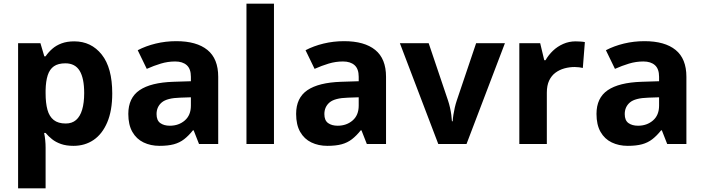

<svg xmlns="http://www.w3.org/2000/svg" viewBox="-20 -780 3813 1040"><path d="M382 -556Q474 -556 531 -484.5Q588 -413 588 -274Q588 -181 561 -117.5Q534 -54 487 -22Q440 10 378 10Q339 10 310.5 0Q282 -10 262 -26Q242 -42 227 -60H219Q223 -41 225 -20.5Q227 0 227 20V240H78V-546H199L220 -475H227Q242 -497 263 -515.5Q284 -534 313.5 -545Q343 -556 382 -556ZM334 -437Q295 -437 272 -421Q249 -405 238.5 -372.5Q228 -340 227 -291V-275Q227 -222 237 -185.5Q247 -149 271 -130Q295 -111 336 -111Q370 -111 392 -130Q414 -149 425 -186Q436 -223 436 -276Q436 -356 411.5 -396.5Q387 -437 334 -437Z M935 -557Q1045 -557 1103.5 -509.5Q1162 -462 1162 -364V0H1058L1029 -74H1025Q1002 -45 977.5 -26Q953 -7 921.5 1.5Q890 10 844 10Q796 10 757.5 -8.5Q719 -27 697 -65.5Q675 -104 675 -163Q675 -250 736 -291.5Q797 -333 919 -337L1014 -340V-364Q1014 -407 991.5 -427Q969 -447 929 -447Q889 -447 851 -435.5Q813 -424 775 -407L726 -508Q770 -531 823.5 -544Q877 -557 935 -557ZM956 -251Q884 -249 856 -225Q828 -201 828 -162Q828 -128 848 -113.5Q868 -99 900 -99Q948 -99 981 -127.5Q1014 -156 1014 -208V-253Z M1464 0H1315V-760H1464Z M1844 -557Q1954 -557 2012.5 -509.5Q2071 -462 2071 -364V0H1967L1938 -74H1934Q1911 -45 1886.5 -26Q1862 -7 1830.5 1.5Q1799 10 1753 10Q1705 10 1666.5 -8.5Q1628 -27 1606 -65.5Q1584 -104 1584 -163Q1584 -250 1645 -291.5Q1706 -333 1828 -337L1923 -340V-364Q1923 -407 1900.5 -427Q1878 -447 1838 -447Q1798 -447 1760 -435.5Q1722 -424 1684 -407L1635 -508Q1679 -531 1732.5 -544Q1786 -557 1844 -557ZM1865 -251Q1793 -249 1765 -225Q1737 -201 1737 -162Q1737 -128 1757 -113.5Q1777 -99 1809 -99Q1857 -99 1890 -127.5Q1923 -156 1923 -208V-253Z M2354 0 2146 -546H2302L2407 -235Q2413 -217 2417.5 -197Q2422 -177 2424.5 -158Q2427 -139 2428 -123H2432Q2433 -140 2436 -159Q2439 -178 2443.5 -197.5Q2448 -217 2454 -235L2559 -546H2715L2507 0Z M3098 -556Q3109 -556 3124 -555Q3139 -554 3148 -552L3137 -412Q3130 -414 3116.5 -415.5Q3103 -417 3093 -417Q3064 -417 3037 -409.5Q3010 -402 2988.5 -386Q2967 -370 2954.5 -343.5Q2942 -317 2942 -278V0H2793V-546H2906L2928 -454H2935Q2951 -482 2975 -505Q2999 -528 3030.5 -542Q3062 -556 3098 -556Z M3471 -557Q3581 -557 3639.5 -509.5Q3698 -462 3698 -364V0H3594L3565 -74H3561Q3538 -45 3513.5 -26Q3489 -7 3457.5 1.5Q3426 10 3380 10Q3332 10 3293.5 -8.5Q3255 -27 3233 -65.5Q3211 -104 3211 -163Q3211 -250 3272 -291.5Q3333 -333 3455 -337L3550 -340V-364Q3550 -407 3527.5 -427Q3505 -447 3465 -447Q3425 -447 3387 -435.5Q3349 -424 3311 -407L3262 -508Q3306 -531 3359.5 -544Q3413 -557 3471 -557ZM3492 -251Q3420 -249 3392 -225Q3364 -201 3364 -162Q3364 -128 3384 -113.5Q3404 -99 3436 -99Q3484 -99 3517 -127.5Q3550 -156 3550 -208V-253Z"/></svg>

Font: Noto Sans Thai
Style: Bold
Weight: 700
Designer: Monotype Design Team
Foundry: Monotype Imaging Inc.
Version: Version 2.001